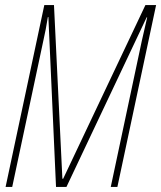

<svg xmlns="http://www.w3.org/2000/svg" viewBox="-20 -734 633 754"><path d="M2 0H28L151 -578Q156 -600 159.5 -618.5Q163 -637 168 -667H170L200 0H241L556 -666H558Q551 -637 546.5 -615.5Q542 -594 537 -574L415 0H441L593 -714H551L228 -32H225L192 -714H154Z"/></svg>

Font: Noto Sans Display Condensed Thin
Style: Italic
Weight: 250
Width: 3
Italic angle: -12°
Designer: Monotype Design Team
Foundry: Monotype Imaging Inc.
Version: Version 1.900